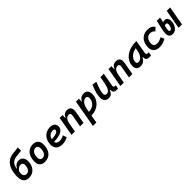

<svg xmlns="http://www.w3.org/2000/svg" viewBox="488 -2700 4883 4883"><g transform="rotate(-45 2929.5 -259.0)"><path d="M257.8 9.8Q187 9.8 143.3 -19.5Q99.6 -48.8 79.8 -100.6Q60.1 -152.3 60.1 -219.2Q60.1 -284.2 69.8 -349.9Q79.6 -415.5 100.1 -474.9Q120.6 -534.2 153.3 -579.6Q194.3 -636.7 254.4 -670.9Q314.5 -705.1 385.3 -714.8Q412.1 -718.8 450.7 -721.7Q489.3 -724.6 528.3 -729.2Q567.4 -733.9 595.2 -741.7L598.6 -627.9Q587.9 -622.1 564 -618.2Q540 -614.3 510.5 -611.3Q481 -608.4 451.2 -606Q420.9 -603 397.5 -599.6Q307.6 -586.9 257.6 -529.5Q207.5 -472.2 197.3 -376L209 -376.5Q236.3 -439.5 283.2 -465.8Q330.1 -492.2 377.4 -492.2Q448.7 -492.2 493.7 -444.1Q538.6 -396 537.6 -305.7Q536.6 -215.3 502.7 -144Q468.8 -72.8 406.5 -31.5Q344.2 9.8 257.8 9.8ZM280.3 -102.5Q321.8 -102.5 351.3 -127.4Q380.9 -152.3 397 -194.3Q413.1 -236.3 414.1 -288.1Q415 -328.6 397.2 -354.2Q379.4 -379.9 333 -379.9Q298.8 -379.9 271.2 -364Q243.7 -348.1 223.4 -325.4Q203.1 -302.7 189.9 -281.7Q183.1 -243.2 183.1 -214.4Q183.1 -189 188.5 -170.9Q199.7 -131.8 225.1 -117.2Q250.5 -102.5 280.3 -102.5Z M831.1 9.8Q741.7 9.8 691.7 -39.8Q641.6 -89.4 641.6 -177.7Q641.6 -342.8 716.8 -435.1Q792 -527.3 925.8 -527.3Q1015.1 -527.3 1065.2 -476.6Q1115.2 -425.8 1115.2 -335Q1115.2 -172.4 1040.3 -81.3Q965.3 9.8 831.1 9.8ZM852.5 -102.5Q918 -102.5 954.8 -158.4Q991.7 -214.4 991.7 -314Q991.7 -361.8 969.7 -388.4Q947.8 -415 907.7 -415Q840.8 -415 803 -359.1Q765.1 -303.2 765.1 -203.6Q765.1 -156.2 788.1 -129.4Q811 -102.5 852.5 -102.5Z M1467.8 -102.5Q1504.4 -102.5 1546.1 -114Q1587.9 -125.5 1626.5 -146L1660.2 -43Q1613.3 -16.1 1559.8 -3.2Q1506.3 9.8 1457.5 9.8Q1353 9.8 1294.2 -44.4Q1235.4 -98.6 1235.4 -195.8Q1235.4 -295.4 1274.4 -370.1Q1313.5 -444.8 1383.5 -486.1Q1453.6 -527.3 1547.4 -527.3Q1624.5 -527.3 1667.5 -488.8Q1710.4 -450.2 1710.4 -381.8Q1710.4 -289.1 1617.2 -240.5Q1523.9 -191.9 1349.1 -187.5Q1356 -147 1386.7 -124.8Q1417.5 -102.5 1467.8 -102.5ZM1355.5 -274.9Q1466.8 -279.8 1528.6 -305.4Q1590.3 -331.1 1590.3 -373Q1590.3 -417.5 1527.8 -417.5Q1462.9 -417.5 1417.2 -379.2Q1371.6 -340.8 1355.5 -274.9Z M1789.6 0 1880.9 -517.6H1984.9L1981.9 -414.1H1994.1Q2010.3 -468.3 2050.5 -497.8Q2090.8 -527.3 2149.9 -527.3Q2284.7 -527.3 2284.7 -391.1Q2284.7 -361.3 2278.3 -325.2L2220.7 0H2098.1L2155.3 -325.2Q2158.2 -341.3 2158.2 -354Q2158.2 -415 2098.1 -415Q2050.8 -415 2012.5 -376.2Q1974.1 -337.4 1954.1 -237.8L1912.1 0Z M2458.5 224.6H2335.9L2466.3 -517.6H2572.8L2568.4 -414.6H2579.1Q2600.6 -468.8 2646.7 -498Q2692.9 -527.3 2756.8 -527.3Q2824.7 -527.3 2861.8 -483.6Q2898.9 -439.9 2898.9 -359.4Q2898.9 -280.3 2869.1 -213.1Q2839.4 -146 2786.1 -95.9Q2732.9 -45.9 2661.1 -18.1Q2589.4 9.8 2504.9 9.8Q2500.5 9.8 2496.1 9.8ZM2516.1 -102.5Q2520 -102.5 2524.4 -102.5Q2596.2 -102.5 2653.1 -133.8Q2710 -165 2742.9 -219.2Q2775.9 -273.4 2775.9 -341.8Q2775.9 -377 2759 -396Q2742.2 -415 2711.4 -415Q2675.8 -415 2639.9 -391.6Q2604 -368.2 2575 -318.6Q2545.9 -269 2531.2 -190.4Z M3118.7 10.3Q3047.9 10.3 3009.3 -33.4Q2970.7 -77.1 2970.7 -156.7Q2970.7 -229.5 2994.1 -317.4Q3017.6 -405.3 3069.8 -527.3L3190.9 -508.3Q3140.1 -383.3 3116.7 -302.7Q3093.3 -222.2 3093.3 -168.9Q3093.3 -137.2 3110.6 -119.6Q3127.9 -102.1 3159.2 -102.1Q3217.3 -102.1 3254.4 -159.7Q3291.5 -217.3 3312.5 -325.7V-325.2L3346.7 -517.6H3469.2L3407.2 -166Q3404.3 -150.4 3404.3 -138.7Q3404.3 -121.1 3410.6 -111.8Q3420.9 -96.2 3454.1 -96.2H3476.6L3458.5 4.9H3417.5Q3351.6 4.9 3322.8 -24.4Q3298.8 -47.9 3298.8 -93.8Q3298.8 -104 3299.8 -114.7H3282.7Q3260.3 -56.2 3225.3 -22.9Q3190.4 10.3 3118.7 10.3Z M3547.4 0 3638.7 -517.6H3742.7L3739.7 -414.1H3752Q3768.1 -468.3 3808.3 -497.8Q3848.6 -527.3 3907.7 -527.3Q4042.5 -527.3 4042.5 -391.1Q4042.5 -361.3 4036.1 -325.2L3978.5 0H3856L3913.1 -325.2Q3916 -341.3 3916 -354Q3916 -415 3856 -415Q3808.6 -415 3770.3 -376.2Q3731.9 -337.4 3711.9 -237.8L3669.9 0Z M4270.5 10.3Q4200.2 10.3 4161.6 -27.8Q4123 -65.9 4123 -135.3Q4123 -223.1 4161.6 -294.7Q4200.2 -366.2 4269.3 -417Q4338.4 -467.8 4431.6 -495.1Q4524.9 -522.5 4633.8 -522.5H4645L4582 -161.6Q4580.1 -149.4 4580.1 -140.1Q4580.1 -120.6 4588.4 -110.8Q4601.1 -96.2 4642.6 -96.2H4664.6L4647 4.9H4601.1Q4542 4.9 4513.9 -10.5Q4485.8 -25.9 4478.5 -53.2Q4473.6 -71.8 4473.6 -93.3Q4473.6 -103.5 4474.6 -114.7H4458.5Q4428.7 -54.7 4380.1 -22.2Q4331.5 10.3 4270.5 10.3ZM4302.2 -102.1Q4369.1 -102.1 4419.2 -160.4Q4469.2 -218.8 4487.8 -325.7L4502 -404.3Q4428.2 -392.1 4370.4 -356.9Q4312.5 -321.8 4279.3 -270.3Q4246.1 -218.8 4246.1 -156.2Q4246.1 -102.1 4302.2 -102.1Z M4974.6 -102.5Q5021 -102.5 5065.9 -117.4Q5110.8 -132.3 5145.5 -156.7L5189.5 -60.1Q5142.6 -28.8 5082.8 -9.5Q5022.9 9.8 4960.4 9.8Q4854.5 9.8 4796.4 -43.2Q4738.3 -96.2 4738.3 -191.9Q4738.3 -293.5 4775.9 -368.7Q4813.5 -443.8 4881.8 -485.6Q4950.2 -527.3 5041.5 -527.3Q5117.2 -527.3 5164.8 -503.9Q5212.4 -480.5 5242.2 -428.7L5157.7 -352.1Q5133.3 -385.3 5102.3 -400.1Q5071.3 -415 5027.8 -415Q4952.6 -415 4907.2 -358.4Q4861.8 -301.8 4861.3 -208.5Q4861.8 -158.2 4891.4 -130.4Q4920.9 -102.5 4974.6 -102.5Z M5427.7 9.8Q5395 9.8 5365.7 -2.7Q5336.4 -15.1 5318.4 -45.7Q5300.3 -76.2 5300.3 -130.4Q5300.3 -192.4 5322.8 -293.5Q5345.2 -394.5 5375 -517.6H5492.2Q5484.4 -481.4 5477.1 -445.3Q5469.2 -409.2 5461.4 -373Q5492.2 -390.6 5523.4 -390.6Q5576.7 -390.6 5605 -356.2Q5633.3 -321.8 5633.3 -253.4Q5633.3 -207.5 5620.4 -161.1Q5607.4 -114.7 5581.5 -75.9Q5555.7 -37.1 5517.3 -13.7Q5479 9.8 5427.7 9.8ZM5641.1 0 5732.4 -517.6H5855L5763.7 0ZM5429.7 -281.2Q5421.4 -246.1 5414.6 -208.3Q5407.7 -170.4 5407.7 -148.4Q5407.7 -122.6 5416.7 -111.1Q5425.8 -99.6 5445.8 -99.6Q5464.8 -99.6 5479.5 -114.3Q5494.1 -128.9 5504.2 -151.6Q5514.2 -174.3 5519.3 -198.7Q5524.4 -223.1 5524.4 -242.7Q5524.4 -272.9 5512.9 -285.9Q5501.5 -298.8 5480 -298.8Q5467.3 -298.8 5455.1 -294.9Q5442.9 -291 5429.7 -281.2Z"/></g></svg>

Font: CaskaydiaCove NFP SemiBold
Style: Italic
Weight: 600
Italic angle: -10°
Designer: Aaron Bell
Foundry: Saja Typeworks
Version: Version 2111.001; VTT 6.35;Nerd Fonts 3.1.1